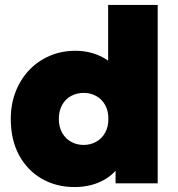

<svg xmlns="http://www.w3.org/2000/svg" viewBox="-20 -740 719 775"><path d="M280.5 15Q207.5 15 149.2 -18.2Q91 -51.5 57.2 -113.2Q23.5 -175 23.5 -260Q23.5 -319 42.8 -369Q62 -419 97 -456.2Q132 -493.5 179.8 -514.2Q227.5 -535 284.5 -535Q337 -535 382.2 -514.8Q427.5 -494.5 463.5 -450L416.5 -404V-720H616.5V0H446.5V-141L473.5 -96Q455 -46 402.8 -15.5Q350.5 15 280.5 15ZM317.5 -155Q345.5 -155 368.2 -167.8Q391 -180.5 404.2 -204Q417.5 -227.5 417.5 -260Q417.5 -292.5 404.5 -316Q391.5 -339.5 368.8 -352.2Q346 -365 317.5 -365Q289 -365 266.2 -352.2Q243.5 -339.5 230.5 -316Q217.5 -292.5 217.5 -260Q217.5 -227.5 230.8 -204Q244 -180.5 266.8 -167.8Q289.5 -155 317.5 -155Z"/></svg>

Font: Geologica Roman Black
Style: Regular
Weight: 900
Designer: Sindre Bremnes, Frode Helland
Foundry: Monokrom Skriftforlag AS
Version: Version 1.010;gftools[0.9.28]